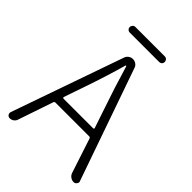

<svg xmlns="http://www.w3.org/2000/svg" viewBox="-248 -975 1084 1084"><g transform="rotate(45 293.5 -433.0)"><path d="M410.2 -866.2Q419.9 -866.2 426.3 -859.4Q432.6 -852.5 432.6 -843.3Q432.6 -834 426.3 -827.6Q419.9 -821.3 410.2 -821.3H175.8Q166 -821.3 159.7 -827.6Q153.3 -834 153.3 -843.3Q153.3 -852.5 159.7 -859.4Q166 -866.2 175.8 -866.2ZM168.9 -299.8Q168.9 -297.9 170.4 -295.4Q171.9 -293 174.8 -293H412.1Q414.1 -293 416 -295.4Q418 -297.9 417 -299.8L375 -424.8Q337.9 -531.2 295.9 -672.9Q294.9 -674.8 293 -674.8Q291 -674.8 290 -672.9Q259.8 -563.5 211.9 -424.8ZM547.9 0Q534.2 0 522.5 -8.3Q510.7 -16.6 505.9 -30.3L437.5 -238.3Q434.6 -245.1 427.7 -245.1H158.2Q151.4 -245.1 148.4 -238.3L77.1 -28.3Q73.2 -15.6 62.5 -7.8Q51.8 0 38.1 0Q27.3 0 20.5 -8.8Q16.6 -14.6 16.6 -20.5Q16.6 -24.4 17.6 -28.3L252.9 -700.2Q257.8 -712.9 269 -720.7Q280.3 -728.5 293.9 -728.5Q307.6 -728.5 319.3 -720.7Q331.1 -712.9 335 -700.2L569.3 -30.3Q571.3 -26.4 571.3 -22.5Q571.3 -15.6 566.4 -9.8Q559.6 0 547.9 0Z"/></g></svg>

Font: Gen Jyuu Gothic P Light
Style: Regular
Weight: 200
Designer: [Source Han Sans]
Ryoko NISHIZUKA  (kana & ideographs); Paul D. Hunt (Latin, Greek & Cyrillic); Wenlong ZHANG  (bopomofo
Version: Version 1.002.20150607